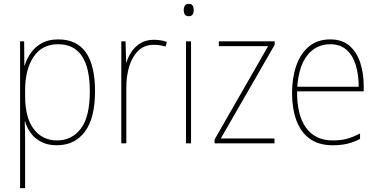

<svg xmlns="http://www.w3.org/2000/svg" viewBox="-20 -835 1958 994"><path d="M282 -631Q472 -631 472 -362Q472 -224 419.5 -153.5Q367 -83 274 -83Q227 -83 193.5 -100.5Q160 -118 139.5 -146Q119 -174 110 -206H108Q109 -181 109.5 -153.5Q110 -126 110 -97V139H84V-621H105L106 -496H108Q118 -530 139.5 -561Q161 -592 196 -611.5Q231 -631 282 -631ZM281 -606Q198 -606 154 -541Q110 -476 110 -368V-339Q110 -225 155 -166.5Q200 -108 275 -108Q352 -108 398.5 -169Q445 -230 445 -362Q445 -606 281 -606Z M776 -629Q814 -629 844 -618L837 -594Q823 -598 808.5 -600.5Q794 -603 776 -603Q728 -603 696.5 -573Q665 -543 649.5 -493Q634 -443 634 -383V-93H608V-621H630L633 -513H635Q644 -542 662 -568.5Q680 -595 708.5 -612Q737 -629 776 -629Z M957 -815Q973 -815 978 -805Q983 -795 983 -783Q983 -770 977.5 -760.5Q972 -751 956 -751Q942 -751 936.5 -760.5Q931 -770 931 -783Q931 -795 936.5 -805Q942 -815 957 -815ZM969 -621V-93H943V-621Z M1401 -93H1091V-113L1368 -596H1113V-621H1402V-603L1123 -118H1401Z M1690 -631Q1752 -631 1790 -597.5Q1828 -564 1845.5 -509Q1863 -454 1863 -388V-362H1518Q1517 -239 1564.5 -173.5Q1612 -108 1703 -108Q1743 -108 1774 -116Q1805 -124 1844 -144V-116Q1812 -99 1778.5 -91Q1745 -83 1703 -83Q1629 -83 1582.5 -117.5Q1536 -152 1514 -213Q1492 -274 1492 -354Q1492 -431 1513.5 -494Q1535 -557 1579 -594Q1623 -631 1690 -631ZM1690 -606Q1618 -606 1572.5 -550.5Q1527 -495 1519 -386H1837Q1837 -449 1821.5 -499Q1806 -549 1773.5 -577.5Q1741 -606 1690 -606Z"/></svg>

Font: Noto Sans Telugu UI SemiCondensed Thin
Style: Regular
Weight: 100
Width: 4
Designer: Jelle Bosma - Monotype Design Team
Foundry: Monotype Imaging Inc.
Version: Version 2.005; ttfautohint (v1.8.4.7-5d5b)